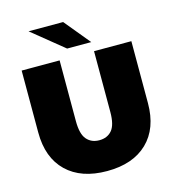

<svg xmlns="http://www.w3.org/2000/svg" viewBox="-132 -1027 1048 1153"><g transform="rotate(-15 392.0 -450.5)"><path d="M392 16Q231 16 141 -71Q51 -158 51 -315V-700H287V-322Q287 -242 316 -208.5Q345 -175 394 -175Q444 -175 472.5 -208.5Q501 -242 501 -322V-700H733V-315Q733 -158 643 -71Q553 16 392 16ZM349 -757 152 -917H367L499 -757Z"/></g></svg>

Font: Montserrat Black
Style: Regular
Weight: 900
Designer: Julieta Ulanovsky
Foundry: Julieta Ulanovsky
Version: Version 9.000; ttfautohint (v1.8.4.7-5d5b)